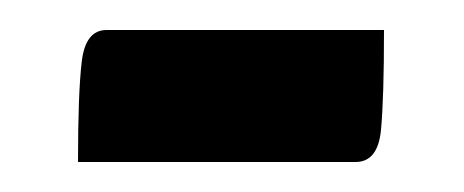

<svg xmlns="http://www.w3.org/2000/svg" viewBox="-20 -346 309 128"><path d="M32 -238Q32 -284 34.5 -305Q37 -326 51 -326H236Q236 -281 234 -259.5Q232 -238 217 -238Z"/></svg>

Font: Yanone Kaffeesatz ExtraLight SemiBold
Style: Regular
Weight: 600
Version: Version 2.003